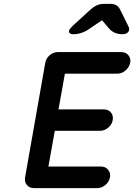

<svg xmlns="http://www.w3.org/2000/svg" viewBox="-20 -966 710 988"><path d="M155 2Q132 2 118.5 -14Q105 -30 109 -53L213 -643Q217 -666 236 -682Q255 -698 278 -698H279H280H604Q627 -698 640.5 -682Q654 -666 650 -643Q645 -620 626 -603.5Q607 -587 585 -587H314L281 -403H515Q538 -403 551 -387Q564 -371 560 -348Q556 -325 537 -309Q518 -293 495 -293H262L229 -109H500Q523 -109 536.5 -92.5Q550 -76 546 -53Q541 -30 522 -14Q503 2 481 2H156ZM505 -862 439 -817Q400 -790 357 -790Q345 -790 339 -795.5Q333 -801 336 -810Q338 -817 355 -834L446 -917Q478 -946 513 -946H549Q584 -946 598 -917L639 -834Q647 -819 644 -810Q638 -790 609 -790Q569 -790 543 -817Z"/></svg>

Font: Quicksand
Style: Bold Italic
Weight: 700
Italic angle: -12°
Designer: Andrew Paglinawan
Foundry: Andrew Paglinawan
Version: 1.002